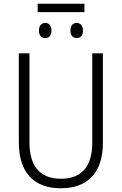

<svg xmlns="http://www.w3.org/2000/svg" viewBox="-20 -1000 653 1030"><path d="M532 -236Q532 -114 473 -52Q414 10 306 10Q197 10 139 -53Q81 -116 81 -237V-714H138V-238Q138 -139 181 -90Q224 -41 307 -41Q389 -41 432 -89.5Q475 -138 475 -235V-714H532ZM433 -935H182V-980H433ZM256 -836Q256 -816 247 -806Q238 -796 223 -796Q207 -796 198 -806Q189 -816 189 -836Q189 -856 198.5 -866.5Q208 -877 223 -877Q238 -877 247 -866.5Q256 -856 256 -836ZM425 -836Q425 -816 416 -806Q407 -796 391 -796Q376 -796 367 -806Q358 -816 358 -836Q358 -856 367 -866.5Q376 -877 391 -877Q406 -877 415.5 -866.5Q425 -856 425 -836Z"/></svg>

Font: Noto Sans UI NarrowLight
Style: Regular
Weight: 300
Width: 4
Designer: Monotype Design Team
Foundry: Monotype Imaging Inc.
Version: Version 1.001